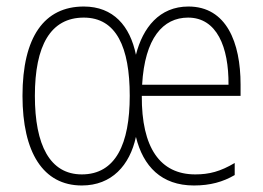

<svg xmlns="http://www.w3.org/2000/svg" viewBox="-20 -559 808 589"><path d="M558 -539C469 -539 418 -474 397 -391C379 -479 328 -539 237 -539C116 -539 49 -446 49 -265C49 -92 112 10 231 10C323 10 378 -52 397 -139C419 -49 475 10 575 10C625 10 664 -1 700 -22V-59C656 -33 622 -24 579 -24C471 -24 414 -106 415 -265H718V-300C718 -428 675 -539 558 -539ZM557 -505C645 -505 682 -415 681 -299H416C424 -442 480 -505 557 -505ZM237 -505C337 -505 378 -414 378 -265C378 -118 335 -24 231 -24C133 -24 87 -114 87 -265C87 -419 135 -505 237 -505Z"/></svg>

Font: Noto Sans Thai Looped Condensed ExtraLight
Style: Regular
Weight: 200
Width: 3
Designer: Sasikarn Vongin, Ben Mitchell
Foundry: The Fontpad Ltd
Version: Version 1.001